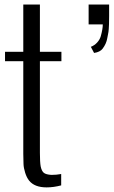

<svg xmlns="http://www.w3.org/2000/svg" viewBox="-20 -812 498 841"><path d="M392.1 -580.1 377.9 -606.9Q393.6 -612.8 405.3 -625.5Q417 -638.2 421.4 -653.3Q430.2 -684.6 430.2 -705.1H368.2V-792H458V-780.8V-741.7Q458 -721.7 457.5 -706.5Q456.5 -681.2 455.1 -672.4Q454.6 -670.4 452.9 -660.4Q451.2 -650.4 449.7 -644Q445.8 -620.6 429.7 -599.1Q418.5 -584 392.1 -580.1ZM82 -138.2V-543.9H2V-585H82V-792H154.8V-585H249V-543.9H154.8V-142.1Q154.8 -102.1 158.2 -83Q162.6 -62.5 172.1 -54.9Q181.6 -47.4 205.1 -45.9Q227.5 -45.9 248 -49.8V0Q214.8 8.8 184.1 8.8Q131.3 8.8 107.4 -21Q96.7 -34.7 90.3 -55.2Q83.5 -76.7 83 -93.8Q82 -118.2 82 -138.2Z"/></svg>

Font: VL Oswald
Style: Light
Weight: 300
Designer: vernon adams
Foundry: vernon adams
Version: Version ; ttfautohint (v0.92.18-e454-dirty) -l 8 -r 50 -G 20